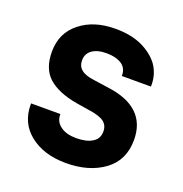

<svg xmlns="http://www.w3.org/2000/svg" viewBox="-102 -617 679 713"><g transform="rotate(20 237.0 -260.0)"><path d="M89.8 -38.1Q36.1 -81.1 36.1 -153.8V-158.2H151.9V-155.8Q151.9 -127.4 175.8 -110.8Q198.2 -94.2 236.8 -94.2Q278.3 -94.2 300.8 -108.9Q324.2 -122.6 324.2 -151.9Q324.2 -175.8 307.1 -189Q290 -202.1 250 -208L194.8 -216.8Q118.7 -230 80.1 -265.1Q43 -299.3 43 -365.2Q43 -439.9 98.1 -482.9Q151.9 -525.9 236.8 -525.9Q296.9 -525.9 339.8 -506.8Q384.3 -486.3 409.2 -453.1Q433.1 -418.9 433.1 -375V-369.1H317.9V-372.1Q317.9 -399.4 296.9 -414.1Q273.4 -429.2 236.8 -429.2Q199.7 -429.2 179.2 -414.1Q159.2 -399.4 159.2 -374Q159.2 -350.1 174.8 -337.9Q189.9 -324.2 225.1 -319.8L286.1 -311Q363.8 -300.8 402.8 -263.2Q441.9 -225.6 441.9 -161.1Q441.9 -81.1 383.8 -38.1Q324.2 5.9 232.9 5.9Q145 5.9 89.8 -38.1Z"/></g></svg>

Font: D-DIN-PRO
Style: Bold
Weight: 700
Designer: Charles Nix
Foundry: Datto Inc.
Version: Version 1.000;hotconv 1.0.109;makeotfexe 2.5.65596